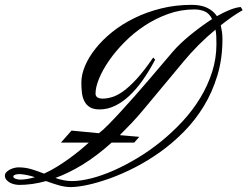

<svg xmlns="http://www.w3.org/2000/svg" viewBox="-101 -759 1006 780"><path d="M884.8 -717.8Q861.8 -704.6 839.8 -689.2Q817.9 -673.8 795.9 -656.2Q798.8 -643.6 800.8 -629.4Q802.7 -615.2 802.7 -599.6Q802.7 -520.5 782.2 -452.6Q761.7 -384.8 727.1 -327.9Q692.4 -271 646.5 -224.4Q600.6 -177.7 549.6 -141.4Q498.5 -105 445.8 -78.1Q393.1 -51.3 344.5 -33.9Q295.9 -16.6 254.9 -7.8Q213.9 1 186.5 1Q163.1 1 137.7 -6.3Q112.3 -13.7 85.9 -23.4Q56.6 -15.1 29.5 -11.5Q2.4 -7.8 -22.5 -7.8Q-31.2 -7.8 -41.5 -10Q-51.8 -12.2 -60.5 -16.8Q-69.3 -21.5 -75.2 -28.8Q-81.1 -36.1 -81.1 -45.9Q-81.1 -53.2 -75.4 -59.3Q-69.8 -65.4 -61.5 -69.8Q-53.2 -74.2 -43.5 -76.7Q-33.7 -79.1 -25.4 -79.1Q2.4 -79.1 27.8 -71.3Q53.2 -63.5 78.1 -53.7Q104 -65.4 129.4 -81.1Q154.8 -96.7 178.2 -113.5Q201.7 -130.4 222.4 -147.5Q243.2 -164.6 259.8 -179.7H146.5L189.5 -228.5L300.8 -217.8Q315.4 -228.5 338.6 -252Q361.8 -275.4 389.6 -305.7Q417.5 -335.9 448 -370.6Q478.5 -405.3 507.1 -438.7Q535.6 -472.2 560.5 -501.5Q585.4 -530.8 602.5 -550.8Q614.3 -564.5 631.6 -581.1Q648.9 -597.7 669.9 -615Q690.9 -632.3 714.1 -649.4Q737.3 -666.5 760.7 -681.6Q749 -705.1 730.2 -712.9Q711.4 -720.7 688.5 -720.7Q633.3 -720.7 582.3 -702.4Q531.2 -684.1 486.8 -654.8Q442.4 -625.5 405.5 -588.4Q368.7 -551.3 342.3 -513.2Q315.9 -475.1 301.5 -439.9Q287.1 -404.8 287.1 -378.9Q287.1 -368.7 294.7 -363.5Q302.2 -358.4 316.4 -358.4Q333 -358.4 353.5 -364.3Q374 -370.1 398.9 -387.7Q423.8 -405.3 454.1 -438.2Q484.4 -471.2 521.5 -525.4L529.3 -516.6Q504.9 -470.2 478.5 -432.9Q452.1 -395.5 423.6 -369.1Q395 -342.8 365 -328.6Q335 -314.5 303.7 -314.5Q278.8 -314.5 264.2 -323.5Q249.5 -332.5 241.7 -347.9Q233.9 -363.3 231.7 -382.8Q229.5 -402.3 229.5 -423.8Q229.5 -455.6 244.4 -491.2Q259.3 -526.9 287.4 -562Q315.4 -597.2 355.2 -629.2Q395 -661.1 444.8 -685.5Q494.6 -710 553.2 -724.6Q611.8 -739.3 677.7 -739.3Q715.3 -739.3 740.5 -727.3Q765.6 -715.3 780.3 -693.4Q807.6 -709 832.8 -719Q857.9 -729 877 -730.5ZM464.8 -203.1 444.3 -179.7H352.5Q291.5 -125 234.4 -90.1Q177.2 -55.2 124 -36.1Q140.1 -30.3 157 -26.9Q173.8 -23.4 191.4 -23.4Q225.6 -23.4 269.3 -34.4Q313 -45.4 360.6 -66.4Q408.2 -87.4 457.8 -117.2Q507.3 -147 553.7 -184.6Q600.1 -222.2 641.1 -266.6Q682.1 -311 712.6 -361.3Q743.2 -411.6 760.7 -466.6Q778.3 -521.5 778.3 -580.1Q778.3 -597.2 777.6 -612.1Q776.9 -627 774.4 -638.7Q737.8 -608.4 704.8 -575.2Q671.9 -542 644.5 -508.8L483.4 -315.4Q458.5 -285.2 433.8 -259.3Q409.2 -233.4 385.7 -210ZM-20.5 -51.8Q-32.2 -51.8 -39.6 -49.1Q-46.9 -46.4 -46.9 -42Q-46.9 -36.1 -37.6 -32.7Q-28.3 -29.3 -19.5 -29.3Q-4.9 -29.3 10.3 -32Q25.4 -34.7 41 -39.1Q24.9 -44.4 9.5 -47.6Q-5.9 -50.8 -20.5 -51.8Z"/></svg>

Font: Meie Script
Style: Regular
Weight: 400
Version: Version 1.001